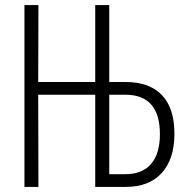

<svg xmlns="http://www.w3.org/2000/svg" viewBox="-20 -734 739 754"><path d="M76 0V-714H131L130 -412H354V-714H409V-412H473Q567 -412 616 -360.5Q665 -309 665 -209Q665 -110 615.5 -55Q566 0 474 0H354V-362H130L131 0ZM409 -50H472Q539 -50 573.5 -90.5Q608 -131 608 -207Q608 -362 472 -362H409Z"/></svg>

Font: Noto Sans ExtraCondensed Light
Style: Regular
Weight: 300
Width: 2
Designer: Monotype Design Team
Foundry: Monotype Imaging Inc.
Version: Version 2.013; ttfautohint (v1.8.4.7-5d5b)